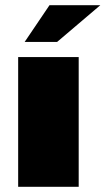

<svg xmlns="http://www.w3.org/2000/svg" viewBox="-20 -720 407 740"><path d="M75 -558.3 170.8 -700H366.7L200 -558.3ZM50 0V-500H283.3V0Z"/></svg>

Font: BoonTook
Style: Regular
Weight: 400
Designer: Sungsit Sawaiwan
Foundry: FontUni
Version: Version 3.0